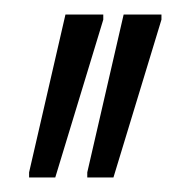

<svg xmlns="http://www.w3.org/2000/svg" viewBox="-20 -820 262 264"><path d="M202 -793 136 -576H100V-583L150 -800H202ZM122 -793 56 -576H20V-583L70 -800H122Z"/></svg>

Font: Cathisma Unicode
Style: Normal
Weight: 400
Version: Version 1.0